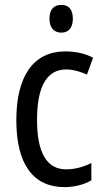

<svg xmlns="http://www.w3.org/2000/svg" viewBox="-20 -758 427 788"><path d="M232 -738C201 -738 183 -719 183 -681C183 -644 202 -624 232 -624C261 -624 279 -644 279 -681C279 -719 262 -738 232 -738ZM245 10C284 10 325 0 355 -18V-89C323 -73 288 -63 251 -63C172 -63 132 -131 132 -266C132 -403 172 -473 252 -473C279 -473 310 -464 337 -452L362 -521C333 -537 294 -547 248 -547C119 -547 47 -448 47 -265C47 -80 119 10 245 10Z"/></svg>

Font: Noto Sans Bengali Condensed
Style: Regular
Weight: 400
Width: 3
Designer: Jelle Bosma - Monotype Design Team
Foundry: Monotype Imaging Inc.
Version: Version 2.003